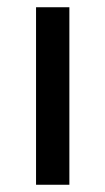

<svg xmlns="http://www.w3.org/2000/svg" viewBox="-20 -510 291 530"><path d="M79.5 0V-490H171.5V0Z"/></svg>

Font: Geologica Roman Light
Style: Regular
Weight: 300
Designer: Sindre Bremnes, Frode Helland
Foundry: Monokrom Skriftforlag AS
Version: Version 1.010;gftools[0.9.28]